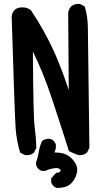

<svg xmlns="http://www.w3.org/2000/svg" viewBox="-20 -807 540 972"><path d="M239.3 117.2V95.7L263.7 68.4Q275.4 67.4 278.8 65.4Q282.2 63.5 284.2 61.5Q287.1 58.6 287.1 56.6Q287.1 53.7 284.2 50.8L280.3 47.9Q276.4 43.9 266.6 43.9Q249 43.9 223.6 51.8Q212.9 58.6 199.2 58.6Q192.4 58.6 189.5 57.6Q171.9 50.8 164.1 32.2L162.1 16.6Q171.9 -10.7 174.8 -30.3Q179.7 -65.4 193.4 -93.8Q209 -104.5 226.6 -104.5Q233.4 -104.5 236.3 -103.5Q254.9 -96.7 261.7 -78.1L262.7 -76.2V-56.6L255.9 -35.2Q280.3 -35.2 302.7 -29.3Q333 -20.5 354.5 8.8Q371.1 30.3 371.1 53.7Q371.1 62.5 368.2 72.3Q360.4 102.5 337.9 123.5Q315.4 144.5 268.6 144.5H266.6Q247.1 136.7 240.2 119.1ZM89.8 -769.5Q92.8 -769.5 95.7 -769.5Q119.1 -769.5 136.7 -754.9Q206.1 -651.4 256.8 -539.1Q294.9 -452.1 328.1 -350.6L325.2 -741.2Q327.1 -759.8 339.8 -774.4Q354.5 -787.1 376 -787.1Q378.9 -787.1 384.8 -787.1L409.2 -774.4Q424.8 -719.7 424.8 -665L432.6 -58.6L420.9 -35.2Q411.1 -26.4 401.9 -23.9Q392.6 -21.5 386.7 -21.5Q377 -21.5 375 -22.5Q352.5 -30.3 329.1 -42Q286.1 -177.7 242.7 -308.6Q199.2 -439.5 146.5 -545.9Q148.4 -214.8 155.3 -165Q162.1 -115.2 164.1 -58.6L152.3 -35.2Q144.5 -27.3 137.7 -25.4Q127 -21.5 122.1 -21.5Q117.2 -21.5 114.3 -21.5Q107.4 -21.5 105.5 -22.5L82 -34.2Q64.5 -92.8 59.6 -150.9Q54.7 -209 39.1 -722.7Q39.1 -722.7 39.1 -723.6Q41 -742.2 53.7 -756.8Q68.4 -769.5 89.8 -769.5Z"/></svg>

Font: JasonHandwriting2
Style: SemiBold
Weight: 600
Version: Version 1.04.7